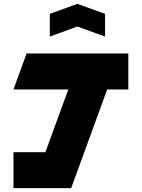

<svg xmlns="http://www.w3.org/2000/svg" viewBox="-20 -978 737 998"><path d="M50 -187H216L335 -513H50L118 -700H647V-513H537L350 0H50ZM239 -906 382 -958 526 -906V-788L382 -840L239 -788Z"/></svg>

Font: Clickuper
Style: Bold
Weight: 700
Designer: Denis Ignatov
Foundry: Denis Ignatov
Version: Version 1.10 April 16, 2021